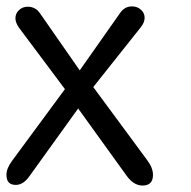

<svg xmlns="http://www.w3.org/2000/svg" viewBox="-20 -575 591 595"><path d="M17.1 -76.2 181.2 -298.8 39.1 -488.8Q27.8 -504.9 27.8 -518.1Q27.8 -533.7 39.1 -543.9Q50.3 -554.2 65.9 -554.2Q90.8 -554.2 105 -532.2L227.1 -356.9L351.1 -533.2Q365.2 -555.2 389.2 -555.2Q405.3 -555.2 416.7 -544.9Q428.2 -534.7 428.2 -520Q428.2 -505.4 416 -490.2L269 -305.2L435.1 -80.1Q454.1 -55.2 454.1 -33.2Q454.1 0 421.9 0Q394 0 372.1 -30.8L222.2 -238.8L71.8 -29.8Q52.7 -2 28.8 -2Q0 -2 0 -33.2Q0 -53.2 17.1 -76.2Z"/></svg>

Font: BPreplay
Style: Regular
Weight: 400
Designer: Magenta/George Triantafyllakos
Foundry: Magenta/George Triantafyllakos
Version: Version 1.00